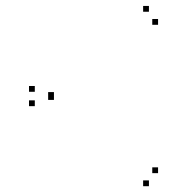

<svg xmlns="http://www.w3.org/2000/svg" viewBox="-20 -654 660 662"><path d="M100 -337.5V-357.5H80V-337.5ZM100 -288V-308H80V-288ZM493.5 -12V-32H473.5V-12ZM525 -57V-77H505V-57ZM166 -309.5V-329.5H146V-309.5ZM166 -316.5V-336.5H146V-316.5ZM525 -568.5V-588.5H505V-568.5ZM493.5 -613.5V-633.5H473.5V-613.5Z"/></svg>

Font: Monaspace Argon Dots Var
Style: Regular
Weight: 400
Designer: Riley Cran and the Lettermatic Team
Version: Version 1.100 (Monaspace Argon Dots)